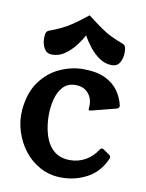

<svg xmlns="http://www.w3.org/2000/svg" viewBox="-79 -734 611 802"><g transform="rotate(10 226.0 -333.0)"><path d="M237 11Q188 11 147.5 -10.5Q107 -32 79 -68Q51 -104 37 -149Q23 -194 27 -241Q34 -314 68 -360.5Q102 -407 151 -429Q200 -451 249 -451Q307 -451 343 -433.5Q379 -416 398.5 -388Q418 -360 425 -329Q428 -317 415 -313L314 -287Q310 -286 305 -285.5Q300 -285 300 -291Q300 -295 300.5 -298.5Q301 -302 301 -308Q301 -327 293 -343Q285 -359 269.5 -369.5Q254 -380 229 -380Q196 -380 176.5 -359Q157 -338 148.5 -305Q140 -272 140 -236Q140 -193 151.5 -154Q163 -115 189.5 -91Q216 -67 260 -67Q295 -67 325 -84Q355 -101 374 -131Q381 -143 392 -135L419 -116Q426 -111 421 -100Q396 -43 346 -16Q296 11 237 11ZM236 -592Q222.9 -567.5 203.9 -543.8Q185 -520 161.3 -504Q137.7 -488 109 -488Q87 -488 76 -506.6Q65 -525.2 65 -549.5Q65 -561 67 -569.8Q69 -578.6 77 -583Q106 -594 128.5 -604.5Q151 -615 176 -632Q201 -649 236 -677Q272 -649 296.5 -632Q321 -615 343.5 -604.5Q366 -594 395 -583Q403 -578.6 405 -570Q407 -561.2 407 -549.6Q407 -525 396.4 -506.5Q385.8 -488 363.2 -488Q335 -488 310.9 -504Q286.9 -520 267.9 -544Q249 -568 236 -592Z"/></g></svg>

Font: Young Serif Light
Style: Regular
Weight: 300
Designer: Bastien Sozeau
Foundry: NBR — Bastien Sozeau
Version: Version 5.001